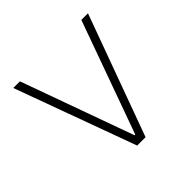

<svg xmlns="http://www.w3.org/2000/svg" viewBox="-139 -649 778 778"><g transform="rotate(-45 250.0 -260.0)"><path d="M226 0 36 -520H74L248 -37H252L426 -520H464L274 0Z"/></g></svg>

Font: M PLUS 1 Code ExtraLight
Style: Regular
Weight: 250
Designer: Coji Morishita
Foundry: UNDERFOREST DESIGN
Version: Version 1.002